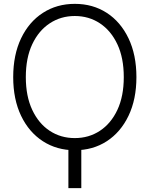

<svg xmlns="http://www.w3.org/2000/svg" viewBox="-20 -757 764 980"><path d="M395 -17.1V203.1H329.1V-17.1ZM676.3 -363.3Q676.3 -250 636 -166Q595.7 -82 524.9 -36.1Q454.1 9.8 361.8 9.8Q270 9.8 199 -36.1Q127.9 -82 87.6 -166Q47.4 -250 47.4 -363.3Q47.4 -477.1 87.6 -561.3Q127.9 -645.5 199 -691.4Q270 -737.3 361.8 -737.3Q454.1 -737.3 524.9 -691.4Q595.7 -645.5 636 -561.3Q676.3 -477.1 676.3 -363.3ZM611.8 -363.3Q611.8 -461.4 579.1 -531Q546.4 -600.6 490 -637.9Q433.6 -675.3 361.8 -675.3Q290.5 -675.3 233.9 -637.9Q177.2 -600.6 144.5 -531Q111.8 -461.4 111.8 -363.3Q111.8 -266.1 144.5 -196.3Q177.2 -126.5 233.6 -89.4Q290 -52.2 361.8 -52.2Q433.6 -52.2 490 -89.4Q546.4 -126.5 579.1 -196Q611.8 -265.6 611.8 -363.3Z"/></svg>

Font: Inter Tight Light
Style: Regular
Weight: 300
Designer: Rasmus Andersson
Foundry: rsms
Version: Version 3.004